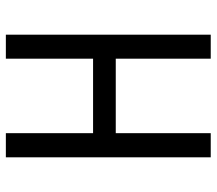

<svg xmlns="http://www.w3.org/2000/svg" viewBox="-62 -678 740 656"><g transform="rotate(-90 308.0 -350.0)"><path d="M98.5 0V-700H181V-402H435.5V-700H517.5V0H435.5V-324.5H181V0Z"/></g></svg>

Font: Overpass Mono
Style: Regular
Weight: 400
Designer: Delve Withrington, Dave Bailey
Foundry: Delve Fonts LLC
Version: Version 4.000